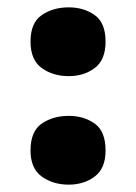

<svg xmlns="http://www.w3.org/2000/svg" viewBox="-20 -583 370 522"><path d="M63 -470Q63 -521 93.5 -542Q124 -563 167 -563Q208 -563 237.5 -542Q267 -521 267 -470Q267 -420 237.5 -398Q208 -376 167 -376Q124 -376 93.5 -398Q63 -420 63 -470ZM63 -174Q63 -226 93.5 -247Q124 -268 167 -268Q208 -268 237.5 -247Q267 -226 267 -174Q267 -125 237.5 -103Q208 -81 167 -81Q124 -81 93.5 -103Q63 -125 63 -174Z"/></svg>

Font: Noto Sans Kannada UI Black
Style: Regular
Weight: 900
Designer: Jelle Bosma - Monotype Design Team
Foundry: Monotype Imaging Inc.
Version: Version 2.005; ttfautohint (v1.8.4.7-5d5b)